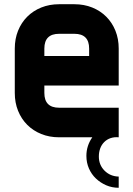

<svg xmlns="http://www.w3.org/2000/svg" viewBox="-20 -650 632 909"><path d="M448 91Q448 131 475 158Q502 185 542 186V239Q510 239 482.5 227Q455 215 434 195Q413 175 401 147.5Q389 120 389 88Q389 40 417 0H260Q214 0 175.5 -15.5Q137 -31 109 -59Q81 -87 65.5 -125.5Q50 -164 50 -210V-420Q50 -466 65.5 -504.5Q81 -543 109 -571Q137 -599 175.5 -614.5Q214 -630 260 -630H332Q378 -630 416.5 -614.5Q455 -599 483 -571Q511 -543 526.5 -504.5Q542 -466 542 -420V-245H190V-210Q190 -140 260 -140H542V0Q521 -2 503.5 4Q486 10 473.5 22.5Q461 35 454.5 52.5Q448 70 448 91ZM190 -420V-385H402V-420Q402 -490 332 -490H260Q190 -490 190 -420Z"/></svg>

Font: CAT North
Style: Regular
Weight: 400
Designer: Peter Wiegel
Foundry: Peter Wiegel
Version: Version 1.000